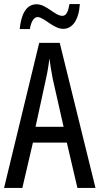

<svg xmlns="http://www.w3.org/2000/svg" viewBox="-20 -925 490 945"><path d="M77 -782H127C133 -819 147 -841 165 -841C196 -841 243 -783 291 -783C336 -783 368 -826 373 -905H322C316 -870 307 -847 287 -847C250 -847 209 -904 160 -904C104 -904 83 -845 77 -782ZM361 0H450L274 -714H173L0 0H90L142 -223H309ZM240 -535 293 -301H155L206 -536C214 -571 220 -607 223 -638C227 -607 233 -572 240 -535Z"/></svg>

Font: Noto Sans Gurmukhi UI ExtraCondensed
Style: Regular
Weight: 400
Width: 2
Designer: Jelle Bosma - Monotype Design Team
Foundry: Monotype Imaging Inc.
Version: Version 2.004